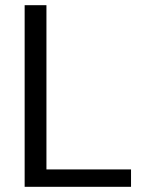

<svg xmlns="http://www.w3.org/2000/svg" viewBox="-20 -720 567 740"><path d="M75 0V-700H159V-67H485V0Z"/></svg>

Font: DM Sans
Style: Regular
Weight: 400
Designer: Colophon Foundry, Jonny Pinhorn
Foundry: Colophon Foundry
Version: Version 4.004; ttfautohint (v1.8.4.7-5d5b)